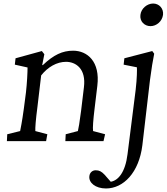

<svg xmlns="http://www.w3.org/2000/svg" viewBox="-20 -799 943 1087"><path d="M19 0H241L248 -39L180 -57C179 -75 182 -118 192 -194L213 -372C251 -420 302 -449 354 -449C407 -449 469 -412 455 -304L439 -171C430 -101 425 -75 421 -57L352 -39L350 0H566L575 -39L507 -57C504 -72 508 -123 515 -180L531 -313C548 -451 474 -512 394 -512C334 -512 284 -489 222 -430L219 -431L231 -492L217 -510L68 -469L64 -433L136 -417C136 -390 133 -328 127 -276L115 -184C104 -103 97 -74 94 -57L21 -39ZM486 198C481 235 520 268 580 268C679 268 767 178 786 23L829 -345C838 -414 845 -455 853 -495L842 -510L684 -469L680 -433L755 -418C756 -406 756 -358 748 -290L702 74C689 179 648 223 607 230L572 190C555 172 542 165 522 165C502 165 488 179 486 198ZM775 -715C770 -678 798 -651 832 -651C866 -651 898 -678 903 -715C907 -751 881 -779 847 -779C813 -779 779 -751 775 -715Z"/></svg>

Font: TPK Tissa Web
Style: Italic
Weight: 400
Italic angle: -7°
Designer: Jacques Le Bailly, Suppakit Chalermlarp | Katatrad Co.,Ltd.
Foundry: Jacques Le Bailly, Cadson Demak Co.,Ltd.
Version: Version 5.000;Glyphs 3.1.2 (3151)